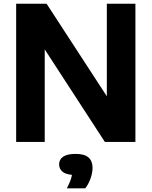

<svg xmlns="http://www.w3.org/2000/svg" viewBox="-20 -760 812 1028"><path d="M66.5 0V-740H229.5L580 -201.5H552V-740H705V0H541.5L191.5 -538.5H219.5V0ZM338 248.5Q355 215.5 361.5 192.5Q368 169.5 368 144.5L397.5 177H386Q338.5 177 317.5 161.5Q296.5 146 296.5 120Q296.5 94 318 79Q339.5 64 385.5 64Q432.5 64 454 83.2Q475.5 102.5 475.5 138.5Q475.5 165 464.8 195.5Q454 226 436.5 248.5Z"/></svg>

Font: Encode Sans SC
Style: Bold
Weight: 700
Version: Version 3.002